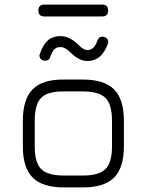

<svg xmlns="http://www.w3.org/2000/svg" viewBox="-20 -820 642 840"><path d="M174 -748Q148 -748 148 -774Q148 -800 174 -800H427Q453 -800 453 -774Q453 -748 427 -748ZM363 -553Q326 -553 289 -590Q265 -614 245 -614Q228 -614 218.5 -605Q209 -596 200 -572Q194 -552 174 -555Q161 -556 155.5 -566Q150 -576 155 -586Q169 -626 190 -644Q211 -662 245 -662Q285 -662 324 -623Q345 -601 363 -601Q392 -601 406 -642Q413 -662 432 -659Q444 -658 450 -648.5Q456 -639 452 -629Q425 -553 363 -553ZM260 0Q166 0 123 -43Q80 -86 80 -179V-292Q80 -386 123 -429.5Q166 -473 260 -472H342Q436 -472 479 -429Q522 -386 522 -292V-180Q522 -86 479 -43Q436 0 342 0ZM132 -179Q132 -108 160.5 -80Q189 -52 260 -52H342Q413 -52 441.5 -80.5Q470 -109 470 -180V-292Q470 -363 441.5 -391.5Q413 -420 342 -420H260Q189 -421 160.5 -392.5Q132 -364 132 -292Z"/></svg>

Font: Jura
Style: Regular
Weight: 400
Designer: Daniel Johnson, Alexei Vanyashin
Foundry: Daniel Johnson
Version: Version 5.103